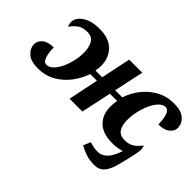

<svg xmlns="http://www.w3.org/2000/svg" viewBox="-120 -902 1485 1485"><g transform="rotate(45 622.5 -159.5)"><path d="M990 228Q937 228 897.5 214.5Q858 201 822 181L847 121Q865 127 886 132Q907 137 935 137Q977 137 1008.5 107Q1040 77 1061 20L1071 -5Q1051 1 1025.5 5.5Q1000 10 968 10Q865 10 812 -41.5Q759 -93 759 -179Q759 -212 765 -248H686L633 0H493L544 -248H471Q449 -182 405 -123.5Q361 -65 297 -28.5Q233 8 153 8Q75 8 37.5 -26Q0 -60 0 -107Q0 -141 32.5 -167.5Q65 -194 126 -194Q126 -137 139 -98Q152 -59 180 -59Q209 -59 234 -83.5Q259 -108 278.5 -148Q298 -188 309 -236Q320 -284 320 -331Q320 -388 298.5 -425.5Q277 -463 224 -463Q176 -463 146.5 -442.5Q117 -422 91 -386Q87 -393 84 -404Q81 -415 81 -431Q81 -456 101.5 -482.5Q122 -509 165 -528Q208 -547 276 -547Q379 -547 432.5 -492.5Q486 -438 486 -353Q486 -336 484.5 -324Q483 -312 480 -296H554L605 -540H748L696 -296H774Q795 -362 839.5 -419Q884 -476 947.5 -511Q1011 -546 1092 -546Q1170 -546 1207.5 -512Q1245 -478 1245 -431Q1245 -397 1212.5 -371Q1180 -345 1119 -345Q1119 -401 1106 -440.5Q1093 -480 1064 -480Q1036 -480 1010.5 -454Q985 -428 965.5 -386Q946 -344 935 -295Q924 -246 924 -199Q924 -142 946 -108Q968 -74 1021 -74Q1069 -74 1098.5 -94.5Q1128 -115 1154 -150Q1158 -144 1160.5 -133.5Q1163 -123 1163 -110Q1163 -99 1160.5 -87Q1158 -75 1156 -61Q1136 34 1118 98.5Q1100 163 1071 195.5Q1042 228 990 228Z"/></g></svg>

Font: Noto Serif ExtraBold
Style: Italic
Weight: 800
Italic angle: -12°
Designer: Monotype Design Team
Foundry: Monotype Imaging Inc.
Version: Version 2.013